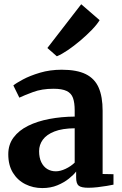

<svg xmlns="http://www.w3.org/2000/svg" viewBox="-20 -898 588 928"><path d="M184.5 11Q140 11 102.5 -7.8Q65 -26.5 42.5 -63Q20 -99.5 20 -152.5Q20 -199.5 45.8 -233.8Q71.5 -268 116 -290Q160.5 -312 218.5 -323Q276.5 -334 341 -334.5V-364.5Q341 -401.5 332.8 -424.5Q324.5 -447.5 302.2 -458.2Q280 -469 238.5 -469Q182.5 -469 140 -453.2Q97.5 -437.5 73.5 -426L44.5 -485Q57.5 -496 91 -514Q124.5 -532 173 -546.5Q221.5 -561 278 -561Q351.5 -561 394.8 -539.5Q438 -518 457 -474.2Q476 -430.5 476 -362.5V-57L528.5 -56V-5.5Q517 -3 496.2 0.5Q475.5 4 451.5 6.8Q427.5 9.5 407 9.5Q373.5 9.5 360.8 -0.2Q348 -10 348 -40V-69Q336.5 -53.5 313.2 -34.8Q290 -16 257.5 -2.5Q225 11 184.5 11ZM250 -70Q271.5 -70 297 -82Q322.5 -94 341 -112V-278Q281 -277.5 243 -262.5Q205 -247.5 187 -222.8Q169 -198 169 -167.5Q169 -136 179.5 -114.2Q190 -92.5 208.2 -81.2Q226.5 -70 250 -70ZM254 -626.5 209 -666 372.5 -877.5 461.5 -800.5Q448.5 -779 423.2 -753Q398 -727 367.5 -701.2Q337 -675.5 307.5 -655.5Q278 -635.5 256 -626.5Z"/></svg>

Font: Merriweather 36pt
Style: Bold
Weight: 700
Designer: Eben Sorkin
Foundry: Eben Sorkin
Version: Version 2.100